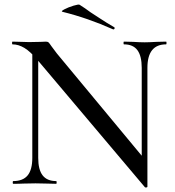

<svg xmlns="http://www.w3.org/2000/svg" viewBox="-20 -808 770 844"><path d="M122 -602 148 -600V-114Q148 -62 167.5 -37Q187 -12 227 -12Q229 -12 229 -6Q229 0 227 0Q201 0 187 -1L136 -2L82 -1Q67 0 38 0Q36 0 36 -6Q36 -12 38 -12Q81 -12 101.5 -37Q122 -62 122 -114ZM617 15 146 -543Q113 -582 87 -597.5Q61 -613 35 -613Q33 -613 33 -619Q33 -625 35 -625L74 -624Q86 -623 108 -623L159 -624Q169 -625 182 -625Q190 -625 194 -621Q198 -617 206 -605L230 -573L620 -103L628 13Q628 15 623.5 16Q619 17 617 15ZM628 13 603 -18V-510Q603 -562 584 -587.5Q565 -613 525 -613Q523 -613 523 -619Q523 -625 525 -625L565 -624Q595 -622 616 -622Q634 -622 668 -624L710 -625Q712 -625 712 -619Q712 -613 710 -613Q628 -613 628 -510ZM255 -756Q246 -758 263 -767Q280 -776 303 -783Q326 -790 330 -787Q354 -772 378 -754Q388 -748 419.5 -727Q451 -706 481 -689Q484 -688 484 -685Q484 -682 482 -680Q480 -678 477 -679Q365 -729 255 -756Z"/></svg>

Font: Cormorant Garamond Medium
Style: Regular
Weight: 500
Designer: Christian Thalmann (Catharsis Fonts)
Foundry: Catharsis Fonts
Version: Version 4.000